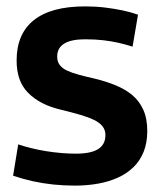

<svg xmlns="http://www.w3.org/2000/svg" viewBox="-20 -571 501 601"><path d="M21 -21 37 -119Q55 -113 77 -107.5Q99 -102 123.5 -98Q148 -94 172 -92Q196 -90 217 -90Q265 -90 287.5 -104.5Q310 -119 310 -148Q310 -164 301 -175.5Q292 -187 274.5 -195.5Q257 -204 231.5 -211.5Q206 -219 173 -227Q138 -235 112 -248.5Q86 -262 67.5 -281Q49 -300 40.5 -325Q32 -350 32 -382Q32 -465 86 -508Q140 -551 246 -551Q279 -551 308 -547.5Q337 -544 363.5 -538.5Q390 -533 412 -525L395 -425Q373 -432 351 -437Q329 -442 303.5 -445Q278 -448 246 -448Q203 -448 181 -434.5Q159 -421 159 -394Q159 -378 167 -367.5Q175 -357 190 -350Q205 -343 227 -337Q249 -331 276 -325Q313 -316 343 -303.5Q373 -291 394.5 -273Q416 -255 428.5 -227.5Q441 -200 441 -161Q441 -124 429.5 -95.5Q418 -67 397 -47Q376 -27 348 -14.5Q320 -2 286 4Q252 10 215 10Q179 10 146 6.5Q113 3 81.5 -4Q50 -11 21 -21Z"/></svg>

Font: Georama ExtraCondensed Thin SemiBold
Style: Regular
Weight: 600
Version: Version 1.001